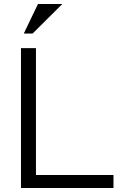

<svg xmlns="http://www.w3.org/2000/svg" viewBox="-20 -941 608 961"><path d="M85 0H548V-65H160V-700H85ZM99 -773H143L292 -921H170Z"/></svg>

Font: Absans
Style: Regular
Weight: 400
Designer: Valerio Monopoli
Version: Version 1.200;Glyphs 3.2 (3217)